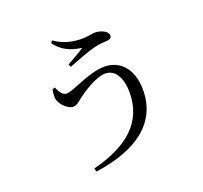

<svg xmlns="http://www.w3.org/2000/svg" viewBox="-146 -982 1292 1219"><g transform="rotate(-20 500.0 -372.5)"><path d="M298 44 305 67C586 27 760 -96 760 -321C760 -457 688 -542 578 -542C471 -542 344 -463 296 -463C273 -463 253 -488 239 -525L221 -520C216 -492 212 -467 221 -443C232 -413 272 -370 308 -370C334 -370 355 -393 376 -409C415 -438 505 -499 570 -499C632 -499 674 -438 674 -333C674 -135 539 -17 298 44ZM370 -632 379 -614C428 -633 513 -667 567 -680C595 -687 626 -689 645 -690C670 -690 683 -700 683 -715C683 -745 635 -766 595 -766C578 -766 546 -757 511 -757C455 -757 392 -765 324 -812L313 -798C369 -718 452 -708 488 -702C460 -683 412 -656 370 -632Z"/></g></svg>

Font: Source Han Serif SC Medium
Style: Regular
Weight: 500
Designer: Ryoko NISHIZUKA 西塚涼子 (kana & ideographs); Frank Grießhammer (Latin, Greek & Cyrillic); Wenlong ZHANG 张文龙 (bopomofo); San
Foundry: Adobe
Version: Version 2.003;hotconv 1.1.1;makeotfexe 2.6.0